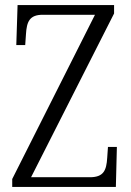

<svg xmlns="http://www.w3.org/2000/svg" viewBox="-20 -734 514 754"><path d="M28 0H435L439 -157H404L401 -114C398 -65 387 -38 333 -38H102L428 -681V-714H49L44 -557H79L82 -600C85 -649 96 -676 148 -676H353L28 -31Z"/></svg>

Font: Noto Serif Devanagari Condensed Light
Style: Regular
Weight: 300
Width: 3
Designer: Universal Thirst, Indian Type Foundry and the Monotype Design Team
Foundry: Monotype Imaging Inc.
Version: Version 2.004